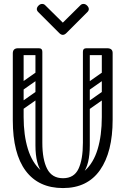

<svg xmlns="http://www.w3.org/2000/svg" viewBox="-20 -945 637 975"><path d="M300 10Q176 10 110.5 -77.5Q45 -165 45 -334V-674Q45 -700 72 -700Q100 -700 100 -676V-351Q100 -259 121.5 -189Q143 -119 187.5 -79.5Q232 -40 300 -40Q368 -40 411.5 -79Q455 -118 476 -188Q497 -258 497 -350V-674Q497 -700 524 -700Q552 -700 552 -676V-337Q552 -173 488 -81.5Q424 10 300 10ZM300 -40Q356 -40 378.5 -87.5Q401 -135 401 -220V-315H436V-207Q436 -110 402 -65.5Q368 -21 289 -21ZM300 -40 311 -21Q232 -21 196 -65.5Q160 -110 160 -207V-315H195V-220Q195 -135 219.5 -87.5Q244 -40 300 -40ZM56 -682Q56 -700 74 -700H177Q195 -700 195 -682Q195 -665 176 -665H73Q56 -665 56 -682ZM177 -554Q160 -554 160 -571V-681Q160 -698 177 -698Q195 -698 195 -682V-572Q195 -554 177 -554ZM542 -682Q542 -665 525 -665H420Q401 -665 401 -682Q401 -700 419 -700H524Q542 -700 542 -682ZM419 -554Q401 -554 401 -572V-682Q401 -698 419 -698Q436 -698 436 -681V-571Q436 -554 419 -554ZM189 -478Q194 -471 192.5 -464Q191 -457 186 -453L92 -387Q79 -378 69 -391Q58 -407 72 -416L166 -482Q179 -491 189 -478ZM189 -576Q194 -569 192.5 -562Q191 -555 186 -551L92 -485Q79 -476 69 -489Q58 -505 72 -514L166 -580Q179 -589 189 -576ZM82 -280Q64 -280 64 -298V-630Q64 -646 82 -646Q99 -646 99 -629V-297Q99 -280 82 -280ZM178 -280Q160 -280 160 -298V-630Q160 -646 178 -646Q195 -646 195 -629V-297Q195 -280 178 -280ZM526 -478Q531 -471 529.5 -464Q528 -457 523 -453L429 -387Q416 -378 406 -391Q395 -407 409 -416L503 -482Q516 -491 526 -478ZM526 -576Q531 -569 529.5 -562Q528 -555 523 -551L429 -485Q416 -476 406 -489Q395 -505 409 -514L503 -580Q516 -589 526 -576ZM419 -280Q401 -280 401 -298V-630Q401 -646 419 -646Q436 -646 436 -629V-297Q436 -280 419 -280ZM515 -280Q497 -280 497 -298V-630Q497 -646 515 -646Q532 -646 532 -629V-297Q532 -280 515 -280ZM209 -919 299 -830 389 -919Q395 -925 404 -925Q414 -925 422 -917Q431 -908 431 -899Q431 -891 424 -884L317 -777Q308 -768 299 -768Q290 -768 281 -777L174 -884Q167 -891 167 -899Q167 -908 176 -917Q184 -925 194 -925Q203 -925 209 -919Z"/></svg>

Font: Nsibidi Libre Uzo
Style: Regular
Weight: 400
Designer: Oluwaseun Badejo
Version: Version 1.021